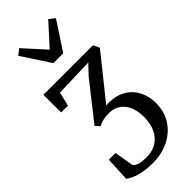

<svg xmlns="http://www.w3.org/2000/svg" viewBox="-347 -923 1225 1225"><g transform="rotate(-45 265.0 -311.0)"><path d="M225 249Q168.5 249 129.8 241.2Q91 233.5 66.5 222Q42 210.5 27.5 199L35.5 35H96L118.5 167.5Q134.5 182 156.8 188.5Q179 195 217 194.5Q270 194.5 308 171Q346 147.5 366.8 104Q387.5 60.5 387.5 1.5Q387.5 -39 378 -71.5Q368.5 -104 350.2 -127Q332 -150 305.5 -162.5Q279 -175 244.5 -175Q213 -175 188.5 -168.8Q164 -162.5 150 -152.5L123.5 -182L320 -431.5L381.5 -496.5L118 -488L95 -393.5H33.5L33 -553H481L500 -510L268.5 -221.5Q349 -226.5 401.2 -197.5Q453.5 -168.5 479 -118Q504.5 -67.5 504.5 -8Q504.5 49.5 483.2 96.8Q462 144 423.5 178Q385 212 334.2 230.5Q283.5 249 225 249ZM221 -651 95.5 -842.5 134.5 -872.5 265.5 -728 396 -872.5 435.5 -842.5 310 -651Z"/></g></svg>

Font: Merriweather Light 18pt
Style: Regular
Weight: 400
Version: Version 2.100